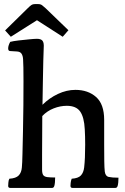

<svg xmlns="http://www.w3.org/2000/svg" viewBox="-20 -1000 610 940"><path d="M30 -80Q20 -80 20 -90Q20 -94 21 -106.5Q22 -119 26 -125Q58 -127 71.5 -141Q85 -155 87 -180Q89 -199 90 -247Q91 -295 92.5 -357.5Q94 -420 94.5 -485Q95 -550 95 -603Q95 -641 94.5 -669.5Q94 -698 93 -710Q92 -727 85.5 -737Q79 -747 63 -748L30 -750Q20 -750 20 -763Q20 -777 30 -795Q45 -799 71.5 -802Q98 -805 123.5 -807.5Q149 -810 161 -810Q181 -810 188.5 -800Q196 -790 194 -765Q193 -745 192 -703Q191 -661 190 -604.5Q189 -548 188 -487Q221 -520 263.5 -540Q306 -560 349 -560Q411 -560 450.5 -525Q490 -490 490 -413V-292Q490 -244 490.5 -210.5Q491 -177 493 -160Q496 -138 511 -134Q529 -130 560 -130Q560 -104 556 -90Q553 -80 545 -80H335Q325 -80 325 -90Q325 -94 326 -104.5Q327 -115 331 -125Q363 -127 376 -141Q389 -155 392 -180Q397 -222 397 -292Q397 -312 396.5 -331Q396 -350 395 -367Q392 -426 372.5 -454Q353 -482 307 -482Q275 -482 243 -469.5Q211 -457 187 -432Q187 -380 186.5 -331.5Q186 -283 186 -243V-170Q186 -151 191.5 -143Q197 -135 211 -133Q227 -131 250 -131Q250 -104 246 -90Q243 -80 235 -80ZM5 -851 116 -960Q125 -969 132.5 -974.5Q140 -980 152 -980H167Q179 -980 186.5 -974Q194 -968 203 -960L315 -852L287 -820L161 -901L33 -820Z"/></svg>

Font: Gowun Batang
Style: Bold
Weight: 700
Designer: Yanghee Ryu
Foundry: Yanghee Ryu
Version: Version 2.000